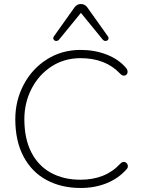

<svg xmlns="http://www.w3.org/2000/svg" viewBox="-20 -926 713 954"><path d="M56 -334Q56 -426 97.5 -505Q139 -584 213 -631Q287 -678 381 -678Q450 -678 509.5 -655Q569 -632 606 -589Q616 -577 613.5 -565Q611 -553 599.5 -550.5Q588 -548 577 -560Q540 -599 491 -618Q442 -637 380 -637Q299 -637 235.5 -595.5Q172 -554 136.5 -484.5Q101 -415 101 -334Q101 -237 135.5 -169.5Q170 -102 233 -67.5Q296 -33 380 -33Q441 -33 490.5 -52.5Q540 -72 577 -112Q588 -124 599.5 -121Q611 -118 614.5 -106Q618 -94 608 -84Q568 -39 509.5 -15.5Q451 8 381 8Q284 8 210.5 -32Q137 -72 96.5 -149Q56 -226 56 -334ZM249 -747 350 -889Q362 -906 382 -906Q402 -906 414 -889L515 -747Q522 -738 518 -730.5Q514 -723 505 -722.5Q496 -722 489 -731L382 -862L275 -731Q268 -722 259 -722.5Q250 -723 246 -730.5Q242 -738 249 -747Z"/></svg>

Font: SN Pro Thin
Style: Regular
Weight: 200
Designer: Tobias Whetton
Foundry: Supernotes
Version: Version 1.003;Glyphs 3.3 (3324)